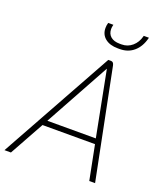

<svg xmlns="http://www.w3.org/2000/svg" viewBox="-171 -1010 960 1117"><g transform="rotate(20 309.5 -451.0)"><path d="M473 -213H148L30 0H-10L378 -700H395Q411 -700 415 -678L551 0H515ZM166 -246H466L388 -648H387ZM299 -869Q299 -885 303 -898L304 -902H336L335 -898Q332 -886 332 -875Q332 -845 352 -828Q372 -811 408 -811H420Q457 -811 485 -835Q513 -859 523 -898L524 -902H556L555 -898Q541 -843 505.5 -812.5Q470 -782 419 -782H407Q357 -782 328 -805.5Q299 -829 299 -869Z"/></g></svg>

Font: Bai Jamjuree ExtraLight
Style: Italic
Weight: 275
Italic angle: -10°
Version: Version 1.000; ttfautohint (v1.6)